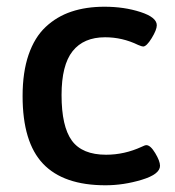

<svg xmlns="http://www.w3.org/2000/svg" viewBox="-20 -550 525 577"><path d="M293.9 -529.8Q353 -529.8 402.1 -513.9Q451.2 -498 451.2 -474.1Q451.2 -460.4 435.8 -435.3Q420.4 -410.2 410.2 -410.2Q406.2 -410.2 395 -415Q347.7 -438 295.9 -438Q231.4 -438 198.2 -396.2Q165 -354.5 165 -264.2Q165 -169.9 196 -127.4Q227.1 -85 298.8 -85Q354 -85 405.8 -108.9Q415.5 -113.8 419.9 -113.8Q432.1 -113.8 446.5 -89.8Q460.9 -65.9 460.9 -51.8Q460.9 -26.4 406.2 -9.8Q351.6 6.8 296.9 6.8Q170.9 6.8 109.4 -57.9Q47.9 -122.6 47.9 -261.2Q47.9 -333 65.9 -385.5Q84 -438 117.4 -469.2Q150.9 -500.5 194.8 -515.1Q238.8 -529.8 293.9 -529.8Z"/></svg>

Font: Asap Symbol
Style: Regular
Weight: 900
Designer: Tania Quindós, Elena González Miranda, Marcela Romero, Pablo Cosgaya
Foundry: Omnibus-Type
Version: Version 1.000;PS 001.000;hotconv 1.0.70;makeotf.lib2.5.58329